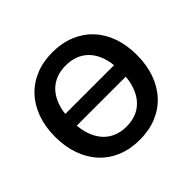

<svg xmlns="http://www.w3.org/2000/svg" viewBox="-170 -915 1124 1124"><g transform="rotate(-45 392.5 -352.5)"><path d="M126 -310V-406H656V-310ZM393 10Q316 10 253.5 -15.5Q191 -41 146.5 -89Q102 -137 78 -204Q54 -271 54 -353Q54 -436 78 -502.5Q102 -569 146.5 -616.5Q191 -664 253.5 -689.5Q316 -715 393 -715Q470 -715 532.5 -689.5Q595 -664 639.5 -617Q684 -570 708 -503.5Q732 -437 732 -354Q732 -271 708 -204Q684 -137 639.5 -89Q595 -41 532.5 -15.5Q470 10 393 10ZM393 -100Q458 -100 503.5 -130Q549 -160 573.5 -217Q598 -274 598 -353Q598 -433 574 -489.5Q550 -546 504 -575.5Q458 -605 393 -605Q329 -605 283 -575.5Q237 -546 212.5 -489.5Q188 -433 188 -353Q188 -274 212.5 -217Q237 -160 283 -130Q329 -100 393 -100Z"/></g></svg>

Font: NunitoSans3
Style: Bold
Weight: 700
Designer: Vernon Adams
Foundry: Vernon Adams
Version: Version 3.101;gftools[0.9.27]